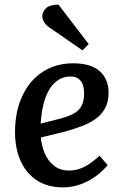

<svg xmlns="http://www.w3.org/2000/svg" viewBox="-20 -797 532 831"><path d="M297 -523Q374 -523 412 -488.5Q450 -454 450 -396Q450 -356 434.5 -328Q419 -300 392.5 -281.5Q366 -263 332.5 -250.5Q299 -238 263 -228L157 -202Q160 -165 174 -132.5Q188 -100 214 -79.5Q240 -59 278 -59Q301 -59 322 -65.5Q343 -72 365 -86.5Q387 -101 411 -123L446 -82Q434 -68 416 -51.5Q398 -35 373 -20Q348 -5 317.5 4.5Q287 14 252 14Q186 14 139.5 -16.5Q93 -47 69 -101Q45 -155 45 -225Q45 -313 76 -380.5Q107 -448 164 -485.5Q221 -523 297 -523ZM344 -393Q344 -414 338.5 -430Q333 -446 320 -456Q307 -466 286 -466Q249 -466 221 -442.5Q193 -419 176.5 -373.5Q160 -328 156 -262L246 -285Q279 -294 301 -306.5Q323 -319 333.5 -340Q344 -361 344 -393ZM364 -606 337 -579 194 -678Q179 -688 170.5 -702Q162 -716 163 -729Q164 -748 180.5 -762.5Q197 -777 233 -777Z"/></svg>

Font: Literata 18pt Medium
Style: Italic
Weight: 500
Italic angle: -2°
Designer: Latin by Veronika Burian and Jose Scaglione. Greek by Irene Vlachou. Cyrillic by Vera Evstafieva
Foundry: TypeTogether
Version: Version 3.103;gftools[0.9.29]